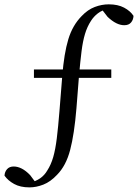

<svg xmlns="http://www.w3.org/2000/svg" viewBox="-40 -737 623 868"><path d="M93 110.1Q51.8 110.1 23.9 94.7Q-4 79.3 -19.6 57.2Q-18.8 40 -8.1 27.8Q2.5 15.7 22 15.7Q39.7 15.7 58.4 25.2Q77.1 34.7 96.4 54.9L128.1 97.4L82.3 91.4L95.2 88.8Q149 76.6 173.7 33.8Q190.7 7.6 200.7 -27.1Q210.6 -61.7 216.8 -112Q223 -162.3 228.8 -234.7L241.6 -394.8Q249.6 -495.6 268.7 -559Q287.8 -622.5 329.3 -664.5Q356.6 -693.4 388.3 -705.4Q419.9 -717.4 451.6 -717.4Q492.8 -717.4 520.9 -702.5Q549 -687.6 563.6 -665.3Q562.8 -647.5 552.4 -635.3Q542.1 -623 521.8 -623Q504.1 -623 485.4 -632.3Q466.7 -641.6 446.4 -660.8L413.7 -702.9L460.5 -699.1L447.9 -696.1Q421.7 -691.5 402.7 -676.9Q383.7 -662.3 371.3 -642.7Q354.3 -616.7 344.4 -583.9Q334.4 -551 328.7 -505.6Q323 -460.2 317.2 -395L305.6 -247.5Q295.9 -130.3 277.1 -58.8Q258.4 12.6 217.6 53.6Q188 85.1 155.9 97.6Q123.9 110.1 93 110.1ZM113.4 -384.9V-423H463.1V-384.9Z"/></svg>

Font: Noto Serif TC
Style: Regular
Weight: 200
Designer: Ryoko NISHIZUKA 西塚涼子 (kana & ideographs); Frank Grießhammer (Latin, Greek & Cyrillic); Wenlong ZHANG 张文龙 (bopomofo); San
Foundry: Adobe
Version: Version 2.001;hotconv 1.1.0;makeotfexe 2.6.0